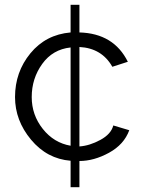

<svg xmlns="http://www.w3.org/2000/svg" viewBox="-20 -665 601 805"><path d="M313 120H276V9Q177 1 110 -79.5Q43 -160 43 -258Q43 -363 107.5 -441.5Q172 -520 276 -529V-645H313V-529Q457 -525 516 -406L451 -385Q407 -463 313 -468V-51Q356 -54 401 -78.5Q446 -103 455 -139L522 -119Q500 -59 437 -24.5Q374 10 313 10ZM113 -258Q113 -183 159.5 -124.5Q206 -66 276 -54V-466Q201 -458 157 -397Q113 -336 113 -258Z"/></svg>

Font: Raleway
Style: Regular
Weight: 400
Designer: Matt McInerney, Pablo Impallari, Rodrigo Fuenzalida
Foundry: Matt McInerney, Pablo Impallari, Rodrigo Fuenzalida
Version: Version 1.000;PS 001.001;hotconv 1.0.56; ttfautohint (v1.5)